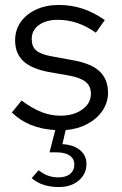

<svg xmlns="http://www.w3.org/2000/svg" viewBox="-20 -516 492 775"><path d="M218 239Q184 239 156 230Q128 221 108 203L136 171Q171 200 215 200Q246 200 263 186Q280 172 280 148Q280 125 261.5 112Q243 99 209 99H180L203 9Q94 3 28 -62L67 -110Q111 -78 148 -63.5Q185 -49 224 -49Q277 -49 312 -74Q347 -99 347 -138Q347 -168 326.5 -185Q306 -202 259 -211L179 -225Q108 -238 74.5 -269Q41 -300 41 -353Q41 -395 63.5 -427Q86 -459 126 -477.5Q166 -496 217 -496Q267 -496 312 -481.5Q357 -467 403 -435L367 -384Q329 -411 291 -423.5Q253 -436 214 -436Q166 -436 137 -415Q108 -394 108 -358Q108 -328 126.5 -312Q145 -296 192 -288L274 -273Q348 -260 382 -228Q416 -196 416 -142Q416 -102 393.5 -69Q371 -36 332.5 -15.5Q294 5 245 9L232 66Q276 68 302.5 89.5Q329 111 329 146Q329 186 298 212.5Q267 239 218 239Z"/></svg>

Font: Red Hat Text
Style: Regular
Weight: 400
Designer: Pentagram, MCKL
Foundry: MCKL
Version: Version 1.030